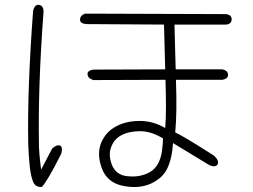

<svg xmlns="http://www.w3.org/2000/svg" viewBox="-20 -752 1040 789"><path d="M159 -705Q147 -545 142.5 -409.5Q138 -274 140 -162Q140 -124 149 -55L194 -141Q211 -158 226 -154Q239 -149 232 -121Q201 -59 180.5 -25Q160 9 152 16Q121 19 113 -14Q106 -34 102 -71Q98 -108 96 -162Q94 -275 99 -411Q104 -547 116 -707Q122 -734 140 -732Q158 -730 159 -705ZM910 -694Q932 -690 932 -673Q932 -654 910 -651H697Q699 -582 700 -536Q701 -490 702 -467H894Q916 -462 917 -446Q919 -429 894 -424H703Q708 -289 700 -208Q740 -189 860 -112Q882 -91 874 -76Q865 -63 841 -73L691 -164Q687 -100 667 -59Q648 -19 597 4Q546 25 482 11Q419 -3 398 -62Q377 -119 396 -166Q416 -212 458 -233Q498 -255 555 -255Q609 -255 659 -226Q662 -263 662 -313Q662 -363 660 -424L364 -423Q342 -429 340 -445Q337 -462 364 -466L659 -467Q658 -488 657 -534.5Q656 -581 654 -651L336 -653Q307 -655 309 -673Q310 -689 330 -696ZM650 -183Q605 -211 559 -213Q511 -213 480 -197Q449 -181 437 -148Q424 -117 440 -74Q457 -33 502 -28Q547 -23 582 -38Q618 -52 634 -89Q642 -107 645.5 -131Q649 -155 650 -183Z"/></svg>

Font: Yomogi
Style: Regular
Weight: 400
Designer: satsuyako
Foundry: satsuyako
Version: Version 3.100